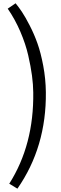

<svg xmlns="http://www.w3.org/2000/svg" viewBox="-20 -884 366 1153"><path d="M35.6 219.2Q184.1 -14.6 179.7 -329.1Q179.2 -376 172.1 -429.9Q165 -483.9 149.4 -552Q133.8 -620.1 102.1 -694.1Q70.3 -768.1 26.4 -832L73.7 -864.3Q93.3 -840.3 112.5 -811.5Q131.8 -782.7 158.4 -731Q185.1 -679.2 205.1 -623Q225.1 -566.9 239.7 -489Q254.4 -411.1 255.4 -330.1Q258.8 -1 84.5 249Z"/></svg>

Font: Fjord
Style: One
Weight: 400
Designer: Viktoriya Grabowska
Foundry: Viktoriya Grabowska
Version: Version 1.002